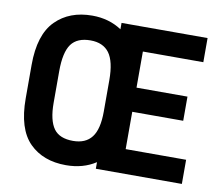

<svg xmlns="http://www.w3.org/2000/svg" viewBox="-78 -793 1026 895"><g transform="rotate(10 435.0 -346.0)"><path d="M549.8 -576.2V-405.3H791V-291H549.8V-114.3H835.9V0H428.7V-31.2Q369.1 7.8 288.1 7.8Q179.7 7.8 115.2 -56.6Q49.8 -122.1 49.8 -266.6V-424.8Q49.8 -568.4 116.2 -634.8Q181.6 -700.2 289.1 -700.2Q368.2 -700.2 428.7 -660.2V-690.4H835.9V-576.2ZM418.9 -418Q418.9 -505.9 389.6 -545.9Q360.4 -585 300.8 -585Q238.3 -585 210 -546.9Q181.6 -507.8 181.6 -418V-268.6Q181.6 -185.5 210 -146.5Q237.3 -109.4 300.8 -109.4Q360.4 -109.4 389.6 -147.5Q418.9 -185.5 418.9 -268.6Z"/></g></svg>

Font: Altinn-DIN
Style: DIN-Bold
Weight: 700
Designer: Charles Nix
Foundry: Altinn
Version: Version 2.00